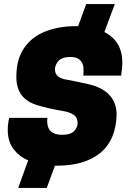

<svg xmlns="http://www.w3.org/2000/svg" viewBox="-20 -860 640 940"><path d="M209 60H69L118 -75Q76 -92 47 -129Q18 -166 18 -224Q18 -254 25 -283H212L211 -267Q211 -200 284 -200Q326 -200 343 -218.5Q360 -237 360 -257Q360 -285 340.5 -298Q321 -311 291 -316Q209 -330 163 -345Q60 -375 60 -483Q60 -570 98 -625Q136 -680 202 -706Q268 -732 352 -732Q360 -732 362 -731L402 -840H542L491 -703Q579 -659 579 -552Q579 -528 573 -490H388L389 -514L388 -535Q378 -581 326 -581Q283 -581 266 -561.5Q249 -542 249 -520Q249 -479 306 -470Q369 -458 404.5 -450Q440 -442 460 -433Q551 -393 551 -297Q547 -173 470.5 -111Q394 -49 261 -49H249Z"/></svg>

Font: Tanohe Sans ExtraBold
Style: Italic
Weight: 800
Designer: Village Type and Design LLC & Cristiano Sobral
Foundry: Cooper Hewitt Smithsonian Design Museum
Version: Version 1.00;September 29, 2021;FontCreator 13.0.0.2655 64-b